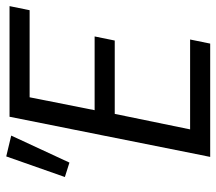

<svg xmlns="http://www.w3.org/2000/svg" viewBox="-60 -648 707 628"><g transform="rotate(-90 294.0 -333.5)"><path d="M95.3 0 226.6 -656.3H588.5L575.1 -590.6H290.3L248.1 -378H489.3L475.9 -312.2H236L185.3 -65.7H479.3L465.9 0ZM76.7 -460.4 29.5 -475.3 96.9 -667.1 165 -650.8Z"/></g></svg>

Font: Source Sans Variable
Style: Italic
Weight: 200
Italic angle: -11°
Designer: Paul D. Hunt
Foundry: Adobe Systems Incorporated
Version: Version 3.006;hotconv 1.0.111;makeotfexe 2.5.65597